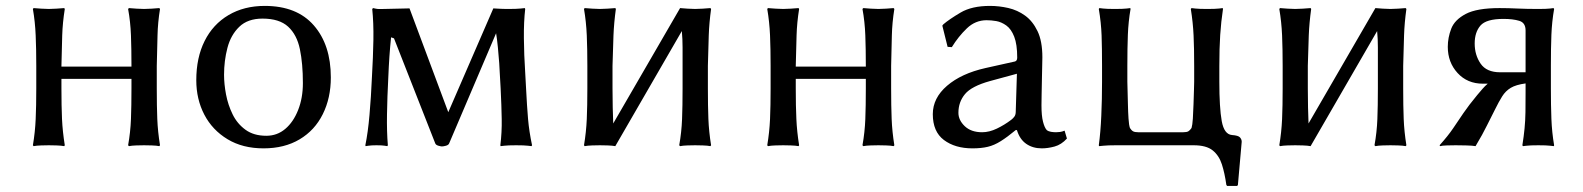

<svg xmlns="http://www.w3.org/2000/svg" viewBox="-20 -485 5284 641"><path d="M101.1 -265.1Q101.1 -321.3 99.1 -366.9Q97.2 -412.6 89.8 -455.1L92.3 -458Q102.1 -457 117.7 -456.1Q133.3 -455.1 143.1 -455.1Q152.8 -455.1 168.5 -456.1Q184.1 -457 194.3 -458L196.3 -455.1Q189 -409.2 187.7 -366.9Q186.5 -324.7 185.1 -265.1V-262.7H418.9V-265.1Q418.9 -321.3 417.2 -366.9Q415.5 -412.6 407.7 -455.1L410.6 -458Q419.9 -457 435.5 -456.1Q451.2 -455.1 460.9 -455.1Q470.7 -455.1 486.6 -456.1Q502.4 -457 511.7 -458L514.2 -455.1Q506.8 -409.2 505.9 -366.9Q504.9 -324.7 503.4 -265.1V-189.9Q503.4 -130.4 505.1 -87.9Q506.8 -45.4 514.2 0L511.7 2.9Q502.4 1 486.6 0.5Q470.7 0 460.9 0Q451.2 0 435.5 0.5Q419.9 1 410.6 2.9L407.7 0Q415.5 -43.5 417.2 -87.4Q418.9 -131.3 418.9 -189.9V-221.7H185.1V-189.9Q185.1 -130.4 187 -87.9Q189 -45.4 196.3 0L194.3 2.9Q184.1 1 168.5 0.5Q152.8 0 143.1 0Q133.3 0 117.7 0.5Q102.1 1 92.3 2.9L89.8 0Q97.2 -43.5 99.1 -87.4Q101.1 -131.3 101.1 -189.9Z M635.3 -217.3Q635.3 -292.5 663.1 -348.1Q690.9 -403.8 742.9 -434.6Q794.9 -465.3 863.8 -465.3Q971.2 -465.3 1027.8 -400.1Q1084.5 -335 1084.5 -226.6Q1084.5 -157.7 1057.6 -103.8Q1030.8 -49.8 980.2 -19.8Q929.7 10.3 859.9 10.3Q790 10.3 739.5 -20.3Q689 -50.8 662.1 -102.3Q635.3 -153.8 635.3 -217.3ZM856.4 -422.9Q807.1 -422.9 778.8 -395.5Q750.5 -368.2 739.3 -325.2Q728 -282.2 728 -235.4Q728 -204.6 734.6 -169.7Q741.2 -134.8 756.6 -103.3Q772 -71.8 799.6 -51.8Q827.1 -31.7 869.1 -31.7Q905.3 -31.7 932.4 -54.7Q959.5 -77.6 975.3 -117.7Q991.2 -157.7 991.2 -207.5Q991.2 -272.5 981.2 -320.8Q971.2 -369.1 941.9 -396Q912.6 -422.9 856.4 -422.9Z M1276.4 -227.5Q1272.9 -161.1 1272 -103.3Q1271 -45.4 1274.9 0L1272.9 2.9Q1272.9 2.9 1264.4 1.5Q1255.9 0 1236.8 0Q1219.7 0 1210.2 1.5Q1200.7 2.9 1200.7 2.9L1199.7 0Q1208.5 -42.5 1213.6 -101.8Q1218.8 -161.1 1221.7 -227.5Q1225.6 -294.4 1226.6 -351.8Q1227.5 -409.2 1222.7 -455.1L1225.6 -458Q1225.6 -458 1234.4 -456.1Q1243.2 -454.1 1262.2 -455.1L1347.2 -457L1476.6 -110.4L1627 -457Q1627 -457 1642.3 -456.1Q1657.7 -455.1 1676.8 -455.1Q1704.1 -455.1 1718 -456.5Q1731.9 -458 1731.9 -458L1733.4 -455.1Q1728.5 -412.6 1729 -357.4Q1729.5 -302.2 1733.4 -242.7L1736.3 -189.9Q1739.3 -130.4 1742.9 -87.9Q1746.6 -45.4 1756.3 0L1754.4 2.9Q1754.4 2.9 1742.4 1.5Q1730.5 0 1703.1 0Q1675.8 0 1663.6 1.5Q1651.4 2.9 1651.4 2.9L1650.4 0Q1655.8 -43.5 1655 -87.4Q1654.3 -131.3 1651.4 -189.9L1648.4 -242.7Q1648.4 -250 1646.7 -273.9Q1645 -297.9 1642.3 -325.9Q1639.6 -354 1636.2 -374L1479.5 -6.3Q1477.5 -1 1469 1.5Q1460.4 3.9 1455.1 3.9Q1452.1 3.9 1443.6 1.5Q1435.1 -1 1433.1 -6.3L1295.4 -356.9L1285.6 -360.4Q1279.3 -300.3 1276.4 -227.5Z M1940.9 -265.1Q1940.9 -321.3 1939 -366.9Q1937 -412.6 1929.7 -455.1L1932.1 -458Q1941.9 -457 1957.5 -456.1Q1973.1 -455.1 1982.9 -455.1Q1992.7 -455.1 2008.3 -456.1Q2023.9 -457 2034.2 -458L2036.1 -455.1Q2029.8 -409.2 2028.1 -366.9Q2026.4 -324.7 2024.9 -265.1V-189.9Q2024.9 -154.8 2025.6 -126.5Q2026.4 -98.1 2027.3 -72.8L2250.5 -458Q2259.8 -457 2275.4 -456.1Q2291 -455.1 2300.8 -455.1Q2310.5 -455.1 2326.4 -456.1Q2342.3 -457 2351.6 -458L2354 -455.1Q2347.7 -409.2 2346.2 -366.9Q2344.7 -324.7 2343.3 -265.1V-189.9Q2343.3 -130.4 2345 -87.9Q2346.7 -45.4 2354 0L2351.6 2.9Q2342.3 1 2326.4 0.5Q2310.5 0 2300.8 0Q2291 0 2275.4 0.5Q2259.8 1 2250.5 2.9L2247.6 0Q2255.4 -43.5 2257.1 -87.4Q2258.8 -131.3 2258.8 -189.9V-265.1Q2258.8 -297.9 2258.8 -326.4Q2258.8 -355 2256.3 -381.3L2034.2 2.9Q2023.9 1 2008.3 0.5Q1992.7 0 1982.9 0Q1973.1 0 1957.5 0.5Q1941.9 1 1932.1 2.9L1929.7 0Q1937 -43.5 1939 -87.4Q1940.9 -131.3 1940.9 -189.9Z M2552.7 -265.1Q2552.7 -321.3 2550.8 -366.9Q2548.8 -412.6 2541.5 -455.1L2543.9 -458Q2553.7 -457 2569.3 -456.1Q2585 -455.1 2594.7 -455.1Q2604.5 -455.1 2620.1 -456.1Q2635.7 -457 2646 -458L2647.9 -455.1Q2640.6 -409.2 2639.4 -366.9Q2638.2 -324.7 2636.7 -265.1V-262.7H2870.6V-265.1Q2870.6 -321.3 2868.9 -366.9Q2867.2 -412.6 2859.4 -455.1L2862.3 -458Q2871.6 -457 2887.2 -456.1Q2902.8 -455.1 2912.6 -455.1Q2922.4 -455.1 2938.2 -456.1Q2954.1 -457 2963.4 -458L2965.8 -455.1Q2958.5 -409.2 2957.5 -366.9Q2956.5 -324.7 2955.1 -265.1V-189.9Q2955.1 -130.4 2956.8 -87.9Q2958.5 -45.4 2965.8 0L2963.4 2.9Q2954.1 1 2938.2 0.5Q2922.4 0 2912.6 0Q2902.8 0 2887.2 0.5Q2871.6 1 2862.3 2.9L2859.4 0Q2867.2 -43.5 2868.9 -87.4Q2870.6 -131.3 2870.6 -189.9V-221.7H2636.7V-189.9Q2636.7 -130.4 2638.7 -87.9Q2640.6 -45.4 2647.9 0L2646 2.9Q2635.7 1 2620.1 0.5Q2604.5 0 2594.7 0Q2585 0 2569.3 0.5Q2553.7 1 2543.9 2.9L2541.5 0Q2548.8 -43.5 2550.8 -87.4Q2552.7 -131.3 2552.7 -189.9Z M3375 -50.8H3371.1Q3342.8 -27.3 3321 -13.7Q3299.3 0 3277.8 5.1Q3256.3 10.3 3226.6 10.3Q3168.5 10.3 3131.3 -17.6Q3094.2 -45.4 3094.2 -104Q3094.2 -157.7 3141.8 -198.7Q3189.5 -239.7 3270 -257.8L3368.7 -279.8Q3376 -282.2 3376 -292.5Q3376 -336.9 3366 -362.5Q3356 -388.2 3339.6 -399.9Q3323.2 -411.6 3306.2 -414.6Q3289.1 -417.5 3273.9 -417.5Q3236.3 -417.5 3208 -390.4Q3179.7 -363.3 3157.7 -327.6L3143.6 -328.6L3126 -399.4L3129.4 -403.8Q3149.4 -420.9 3187 -443.1Q3224.6 -465.3 3285.2 -465.3Q3315.4 -465.3 3346.2 -458.3Q3377 -451.2 3402.3 -432.9Q3427.7 -414.6 3443.8 -381.1Q3460 -347.7 3460 -293.5Q3460 -289.6 3459.5 -268.8Q3459 -248 3458.5 -221.2Q3458 -194.3 3457.5 -169.9Q3457 -145.5 3457 -133.3Q3457 -98.1 3462.2 -78.4Q3467.3 -58.6 3474.6 -50.8Q3480 -46.4 3488.8 -44.9Q3497.6 -43.5 3505.4 -43.5Q3511.7 -43.5 3518.8 -44.4Q3525.9 -45.4 3534.2 -48.8L3542 -22.5Q3523.4 -2 3500.7 4.2Q3478 10.3 3458 10.3Q3427.7 10.3 3406 -4.9Q3384.3 -20 3375 -50.8ZM3375 -238.8 3285.2 -214.4Q3223.6 -197.3 3201.7 -170.9Q3179.7 -144.5 3179.7 -108.4Q3179.7 -84 3200.9 -63.7Q3222.2 -43.5 3258.8 -43.5Q3282.7 -43.5 3308.1 -55.7Q3333.5 -67.9 3356 -85Q3362.3 -89.8 3366.7 -95.9Q3371.1 -102.1 3371.1 -112.3Z M4050.8 -212.4Q4050.8 -125.5 4058.8 -80.8Q4066.9 -36.1 4093.3 -34.2Q4113.8 -32.7 4119.6 -26.4Q4125.5 -20 4125.5 -11.7L4112.8 132.3L4110.4 135.7H4076.7L4074.2 132.3Q4068.8 93.3 4059.3 63.7Q4049.8 34.2 4028.6 17.1Q4007.3 0 3965.3 0H3704.6Q3678.2 0 3663.8 1.5Q3649.4 2.9 3649.4 2.9L3648.4 0Q3654.3 -43.5 3656.7 -98.1Q3659.2 -152.8 3659.2 -212.4V-265.1Q3659.2 -324.7 3657.7 -366.9Q3656.2 -409.2 3648.4 -455.1L3650.4 -458Q3650.4 -458 3662.6 -456.5Q3674.8 -455.1 3701.7 -455.1Q3729 -455.1 3741.2 -456.5Q3753.4 -458 3753.4 -458L3754.4 -455.1Q3747.1 -412.6 3745.4 -368.7Q3743.7 -324.7 3743.7 -265.1V-212.4Q3743.7 -205.6 3744.4 -184.3Q3745.1 -163.1 3745.6 -137.2Q3746.1 -111.3 3747.6 -89.1Q3749 -66.9 3752.4 -57.6Q3757.3 -49.8 3762.9 -46.6Q3768.6 -43.5 3779.8 -43.5H3930.2Q3941.9 -43.5 3947.3 -46.6Q3952.6 -49.8 3958 -57.6Q3960.9 -66.9 3962.4 -89.1Q3963.9 -111.3 3964.6 -137.2Q3965.3 -163.1 3966.1 -184.3Q3966.8 -205.6 3966.8 -212.4V-264.2Q3966.8 -324.7 3964.8 -366.9Q3962.9 -409.2 3955.6 -455.1L3958 -458Q3958 -458 3970.7 -456.5Q3983.4 -455.1 4010.3 -455.1Q4037.6 -455.1 4049.8 -456.5Q4062 -458 4062 -458L4063 -455.1Q4056.6 -412.6 4053.7 -368.2Q4050.8 -323.7 4050.8 -264.2Z M4262.2 -265.1Q4262.2 -321.3 4260.3 -366.9Q4258.3 -412.6 4251 -455.1L4253.4 -458Q4263.2 -457 4278.8 -456.1Q4294.4 -455.1 4304.2 -455.1Q4314 -455.1 4329.6 -456.1Q4345.2 -457 4355.5 -458L4357.4 -455.1Q4351.1 -409.2 4349.4 -366.9Q4347.7 -324.7 4346.2 -265.1V-189.9Q4346.2 -154.8 4346.9 -126.5Q4347.7 -98.1 4348.6 -72.8L4571.8 -458Q4581.1 -457 4596.7 -456.1Q4612.3 -455.1 4622.1 -455.1Q4631.8 -455.1 4647.7 -456.1Q4663.6 -457 4672.9 -458L4675.3 -455.1Q4668.9 -409.2 4667.5 -366.9Q4666 -324.7 4664.6 -265.1V-189.9Q4664.6 -130.4 4666.3 -87.9Q4668 -45.4 4675.3 0L4672.9 2.9Q4663.6 1 4647.7 0.5Q4631.8 0 4622.1 0Q4612.3 0 4596.7 0.5Q4581.1 1 4571.8 2.9L4568.8 0Q4576.7 -43.5 4578.4 -87.4Q4580.1 -131.3 4580.1 -189.9V-265.1Q4580.1 -297.9 4580.1 -326.4Q4580.1 -355 4577.6 -381.3L4355.5 2.9Q4345.2 1 4329.6 0.5Q4314 0 4304.2 0Q4294.4 0 4278.8 0.5Q4263.2 1 4253.4 2.9L4251 0Q4258.3 -43.5 4260.3 -87.4Q4262.2 -131.3 4262.2 -189.9Z M4946.8 -205.6Q4942.9 -205.6 4939 -205.6Q4935.1 -205.6 4930.7 -205.6Q4878.9 -205.6 4846.2 -241.2Q4813.5 -276.9 4813.5 -328.6Q4813.5 -359.4 4825 -389.2Q4836.4 -418.9 4873.5 -438.5Q4910.6 -458 4986.3 -458Q5015.6 -458 5046.4 -456.5Q5077.1 -455.1 5115.7 -455.1Q5143.1 -455.1 5154.8 -456.5Q5166.5 -458 5166.5 -458L5168.5 -455.1Q5161.1 -412.6 5159.4 -368.7Q5157.7 -324.7 5157.7 -266.1V-189Q5157.7 -133.3 5159.4 -88.4Q5161.1 -43.5 5168.5 0L5167.5 2.9Q5167.5 2.9 5155.3 1.5Q5143.1 0 5115.7 0Q5088.9 0 5076.7 1.5Q5064.5 2.9 5064.5 2.9L5062.5 0Q5067.4 -30.8 5069.8 -56.2Q5072.3 -81.5 5072.8 -110.6Q5073.2 -139.6 5073.2 -179.2V-206.5Q5041 -202.1 5023.7 -191.7Q5006.3 -181.2 4995.1 -163.3Q4983.9 -145.5 4971.2 -119.6Q4957 -92.3 4943.8 -65.2Q4930.7 -38.1 4906.2 2.9Q4896 1 4874.3 0.5Q4852.5 0 4839.8 0Q4826.7 0 4810.3 0.5Q4793.9 1 4788.1 2.9L4786.1 0Q4814.5 -31.7 4831.3 -56.6Q4848.1 -81.5 4865.7 -107.4Q4883.3 -133.3 4911.6 -167.5Q4921.4 -179.2 4929.7 -188.7Q4938 -198.2 4946.8 -205.6ZM5073.2 -243.7V-383.3Q5073.2 -409.2 5052 -415.5Q5030.8 -421.9 4999.5 -421.9Q4941.9 -421.9 4922.6 -399.7Q4903.3 -377.4 4903.3 -339.8Q4903.3 -301.3 4923.1 -272.5Q4942.9 -243.7 4988.3 -243.7Z"/></svg>

Font: Kurinto Seri
Style: Regular
Weight: 400
Designer: Kurinto was developed by Clint Goss from a range of fonts that are compatible with the SIL Open Font License Version 1.1
Foundry: Clinton F. Goss
Version: Version 2.196; July 25, 2020